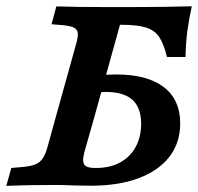

<svg xmlns="http://www.w3.org/2000/svg" viewBox="-39 -591 630 611"><path d="M160.4 -511 125 -513.8 140.3 -570.6Q207.2 -568.5 296.6 -568.5H298.8H377.1Q481.1 -568.5 571.4 -571Q561.7 -526.6 557.1 -491.5Q552.5 -456.4 551.3 -409.7H492.4Q481.9 -451.6 467.8 -473Q453.7 -494.4 426.3 -503.2Q398.8 -512.1 348 -512.1H342.8L256.5 -201.6H133.8L201.6 -445.2Q209.3 -470.7 208.7 -483.6Q208.2 -496.5 197.2 -502.5Q186.3 -508.6 160.4 -511ZM-19 0.4 -2.9 -56.5 32.8 -59.6Q59.6 -62 74.2 -68.2Q88.7 -74.4 97.4 -87.6Q106 -100.7 112.9 -125.8L133.8 -201.6H256.5L231.7 -114.8Q225 -91.3 225.7 -78.9Q226.5 -66.5 235.7 -61.5Q244.8 -56.5 264.3 -56.5H267.5Q310.9 -56.5 342.9 -73.9Q375 -91.2 392.5 -122.9Q410.1 -154.6 410.1 -197.3Q410.1 -248.4 382.4 -273.4Q354.6 -298.4 298 -298.4Q280.1 -298.4 264.9 -295.3L279.9 -350.9Q290.3 -352.5 303.4 -353.3Q316.4 -354 330.6 -354Q429.7 -354 482.1 -313.9Q534.5 -273.8 534.5 -198.4Q534.5 -137 500.4 -92.5Q466.2 -48 402.3 -24Q338.4 0 250.2 0Q224.6 -0.8 198.1 -0.8Q160.5 -2.4 137.4 -2.4H137.7Q47.8 -2.4 -19 0.4Z"/></svg>

Font: Playfair Micro SmCond SmLight
Style: Italic
Weight: 360
Width: 4
Italic angle: -15.6°
Designer: Claus Eggers Sørensen
Foundry: Claus Eggers Sørensen
Version: Version 2.203;Glyphs 3.3 (3326)